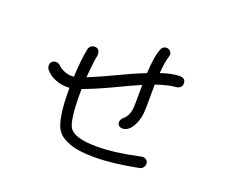

<svg xmlns="http://www.w3.org/2000/svg" viewBox="-114 -911 1228 1045"><g transform="rotate(20 500.0 -388.0)"><path d="M840 -584Q840 -571 830.5 -562Q821 -553 807 -552Q764 -549 693 -525Q692 -485 692 -391Q692 -328 668 -284Q644 -240 608 -240Q596 -240 588 -247.5Q580 -255 580 -268Q580 -275 584 -282Q588 -289 593 -294Q629 -321 629 -387Q629 -466 630 -500Q567 -473 485 -433Q393 -390 327 -366V-338Q327 -184 352 -146Q382 -100 511 -100Q617 -100 760 -132Q763 -133 769 -133Q781 -132 789.5 -124.5Q798 -117 798 -104Q798 -92 790.5 -82Q783 -72 771 -70Q627 -41 517 -41Q425 -41 372 -61Q319 -81 298 -114Q263 -170 263 -337V-350Q259 -349 250 -349Q212 -349 178 -363Q144 -377 123 -403Q115 -414 115 -427Q115 -440 124 -448.5Q133 -457 146 -457Q159 -457 170 -448Q183 -434 205.5 -424Q228 -414 252 -414Q261 -414 265 -415Q267 -465 272 -510Q277 -555 283 -581Q286 -593 295 -600Q304 -607 316 -607Q331 -607 338.5 -598Q346 -589 346 -574V-567Q337 -523 330 -435Q407 -467 463 -494Q567 -544 632 -569Q637 -665 654 -710Q658 -722 666 -728.5Q674 -735 685 -735Q698 -735 706.5 -727Q715 -719 716 -707Q716 -702 714 -696Q702 -660 697 -593Q761 -615 805 -615Q840 -615 840 -584Z"/></g></svg>

Font: Tsukimi Rounded
Style: Regular
Weight: 400
Designer: Takashi Funayama
Foundry: Takashi Funayama
Version: Version 1.032; ttfautohint (v1.8.3)